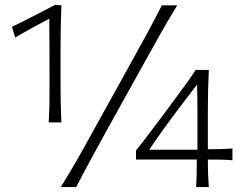

<svg xmlns="http://www.w3.org/2000/svg" viewBox="-20 -754 978 774"><path d="M176.3 -260.7Q178.7 -299.3 179.2 -334.5Q179.7 -369.6 179.7 -412.1Q179.7 -479 179.4 -545.9Q179.2 -612.8 178.7 -678.7Q113.8 -645 41 -603L28.3 -646Q72.8 -667.5 115.5 -689.5Q158.2 -711.4 201.2 -733.9L227.5 -732.9Q226.1 -694.3 225.1 -653.1Q224.1 -611.8 224.1 -568.8V-412.1Q224.1 -369.6 224.9 -334.5Q225.6 -299.3 227.5 -260.7ZM225.1 0Q260.3 -56.6 291.3 -110.8Q322.3 -165 360.8 -235.4L502 -490.2Q542.5 -563 572.5 -618.2Q602.5 -673.3 632.3 -732.4H694.3Q658.2 -673.3 627.2 -618.2Q596.2 -563 555.7 -490.2L414.1 -235.4Q375.5 -165 345.9 -110.8Q316.4 -56.6 287.1 0ZM817.9 -110.8Q817.9 -78.6 818.8 -53.5Q819.8 -28.3 821.8 0H770.5Q772.5 -28.3 772.9 -53.5Q773.4 -78.6 773.4 -110.8H528.3V-147.5Q542.5 -164.6 561.5 -189.5Q580.6 -214.4 600.6 -241.2Q620.6 -268.1 637.2 -290L701.2 -376.5Q718.8 -399.9 736.3 -424.3Q753.9 -448.7 768.6 -472.2H821.8Q819.8 -429.2 818.8 -387.7Q817.9 -346.2 817.9 -305.2V-152.3Q842.8 -152.3 870.1 -153.1Q897.5 -153.8 917 -155.8V-107.9Q897.5 -109.9 870.1 -110.4Q842.8 -110.8 817.9 -110.8ZM581.5 -150.4H775.9V-299.3Q775.9 -327.6 775.6 -356.2Q775.4 -384.8 774.4 -413.1L728 -352.5Q689.5 -302.2 652.3 -251.5Q615.2 -200.7 581.5 -150.4Z"/></svg>

Font: Pinar-DS2-FD Light
Style: Regular
Weight: 300
Designer: Amin Abedi
Version: Version 2.000